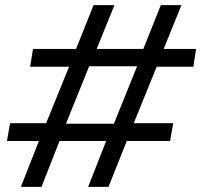

<svg xmlns="http://www.w3.org/2000/svg" viewBox="-20 -725 781 745"><path d="M61 0 131 -178H7L19 -247H159L248 -466H97L108 -535H275L343 -705H424L355 -535H536L604 -705H684L615 -535H741L730 -466H588L499 -247H652L640 -178H472L401 0H322L392 -178H211L141 0ZM236 -245H422L512 -468H326Z"/></svg>

Font: Nunito Sans 7pt Expanded
Style: Italic
Weight: 400
Width: 7
Italic angle: -9°
Designer: Vernon Adams
Foundry: Vernon Adams
Version: Version 3.101;gftools[0.9.27]